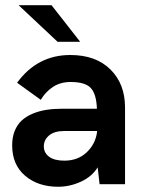

<svg xmlns="http://www.w3.org/2000/svg" viewBox="-20 -710 558 740"><path d="M289.1 -548.8H202.1L51.8 -689.9H178.7ZM251 -498Q349.1 -498 405.5 -442.4Q461.9 -386.7 461.9 -295.9V0H363.8L356.4 -64.9Q334 -28.8 291.3 -9.5Q248.5 9.8 204.1 9.8Q126.5 9.8 76.7 -32.7Q26.9 -75.2 26.9 -149.9Q26.9 -181.2 36.6 -205.3Q46.4 -229.5 63.5 -245.4Q80.6 -261.2 105.5 -271.7Q130.4 -282.2 158.7 -286.6Q187 -291 221.2 -291H353.5Q351.6 -347.2 330.1 -370.6Q308.6 -394 252 -394Q212.9 -394 183.8 -374.8Q154.8 -355.5 137.2 -325.2L45.9 -391.1Q124 -498 251 -498ZM228 -90.8Q280.3 -90.8 314.2 -123Q348.1 -155.3 354 -201.2V-205.1H228Q189.5 -205.1 169.2 -188Q148.9 -170.9 148.9 -146Q148.9 -121.1 169.2 -106Q189.5 -90.8 228 -90.8Z"/></svg>

Font: HK Grotesk Legacy
Style: Bold
Weight: 700
Designer: Alfredo Marco Pradil
Foundry: Hanken Design Co.
Version: Version 2.022;PS 002.022;hotconv 1.0.88;makeotf.lib2.5.64775